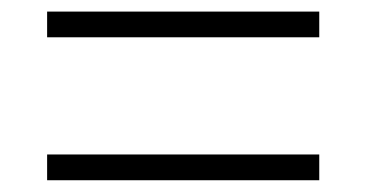

<svg xmlns="http://www.w3.org/2000/svg" viewBox="-20 -510 626 328"><path d="M60.5 -202.1V-246.1H525.4V-202.1ZM60.5 -446.3V-490.2H525.4V-446.3Z"/></svg>

Font: Cascadia Mono NF ExtraLight
Style: Regular
Weight: 200
Monospace: yes
Designer: Aaron Bell
Foundry: Saja Typeworks
Version: Version 2404.023; ttfautohint (v1.8.4)